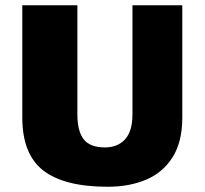

<svg xmlns="http://www.w3.org/2000/svg" viewBox="-20 -687 780 732"><path d="M391 25Q225 25 145 -37Q65 -99 65 -239V-667H275V-251Q275 -187 299 -156Q323 -125 380 -125Q429 -125 457 -156Q485 -187 485 -251V-667H675V-239Q675 -146 638 -87.5Q601 -29 537 -2Q473 25 391 25Z"/></svg>

Font: Maven Pro Black
Style: Regular
Weight: 900
Designer: Joe Prince
Foundry: Joe Prince
Version: Version 2.103